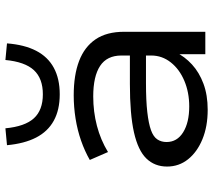

<svg xmlns="http://www.w3.org/2000/svg" viewBox="-60 -738 807 728"><g transform="rotate(-90 344.0 -374.5)"><path d="M291 9Q228 9 179.5 -11Q131 -31 103.5 -65.5Q76 -100 76 -145Q76 -192 106.5 -223.5Q137 -255 205.5 -270.5Q274 -286 389 -286H514V-225H393Q326 -225 282.5 -220Q239 -215 214 -206Q189 -197 179 -182Q169 -167 169 -147Q169 -107 206 -84Q243 -61 304 -61Q357 -61 401 -79.5Q445 -98 471 -131Q497 -164 497 -205V-318Q497 -373 457.5 -399Q418 -425 342 -425Q284 -425 230.5 -411Q177 -397 131 -369L101 -438Q134 -457 174 -471Q214 -485 258 -492Q302 -499 346 -499Q423 -499 476.5 -478.5Q530 -458 558.5 -416Q587 -374 587 -308V0H502V-112L510 -113Q493 -78 463 -50.5Q433 -23 390 -7Q347 9 291 9ZM350 -552Q291 -552 250 -574.5Q209 -597 186 -641.5Q163 -686 157 -752L221 -758Q228 -684 259 -650Q290 -616 350 -616Q410 -616 441.5 -650Q473 -684 480 -758L543 -752Q538 -686 515 -641.5Q492 -597 450.5 -574.5Q409 -552 350 -552Z"/></g></svg>

Font: Nunito Sans 10pt Expanded
Style: Regular
Weight: 400
Width: 7
Designer: Vernon Adams
Foundry: Vernon Adams
Version: Version 3.101;gftools[0.9.27]